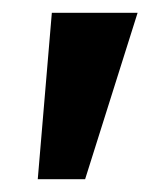

<svg xmlns="http://www.w3.org/2000/svg" viewBox="-20 -720 260 300"><path d="M39 -440 61 -700H195L113 -440Z"/></svg>

Font: Readex Pro Medium
Style: Regular
Weight: 500
Designer: Bonnie Shaver-Troup, Thomas Jockin
Foundry: Lexend
Version: Version 1.204; ttfautohint (v1.8.4.7-5d5b)